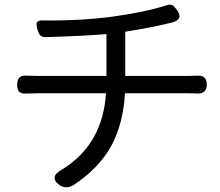

<svg xmlns="http://www.w3.org/2000/svg" viewBox="-20 -773 935 817"><path d="M234 15Q185 -20 246 -53Q417 -159 431 -376H140Q132 -376 115.5 -375.5Q99 -375 91 -375Q70 -374 61.5 -383Q53 -392 53 -413Q53 -454 92 -451Q100 -451 115.5 -450.5Q131 -450 138 -450H285H433V-628Q340 -620 174 -615Q159 -615 151 -623Q145 -629 140 -645Q133 -669 137 -677Q141 -687 162 -686Q320 -684 458 -702Q601 -722 687 -750Q703 -756 713 -751Q721 -747 732 -732Q763 -691 712 -677L707 -676Q626 -656 513 -638V-450H783Q805 -450 818 -451Q860 -454 860 -413Q860 -374 820 -375Q808 -376 785 -376H512Q504 -246 454 -153Q401 -57 295 13Q262 34 234 15Z"/></svg>

Font: GenSenRounded JP R
Style: Regular
Weight: 400
Version: Version 1.501;PS 1;hotconv 16.6.51;makeotf.lib2.5.65220